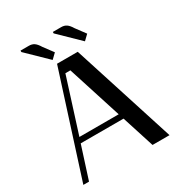

<svg xmlns="http://www.w3.org/2000/svg" viewBox="-225 -1139 1199 1287"><g transform="rotate(-30 375.0 -495.0)"><path d="M377 -979Q377 -979 377 -990.2H441.9Q465.3 -990.2 481.9 -979Q498.5 -967.8 515.6 -939.5L570.8 -865.2L532.2 -828.1ZM127 -979V-990.2H191.9Q215.3 -990.2 231.9 -979Q248.5 -967.8 265.6 -939.5L320.8 -865.2L282.2 -828.1ZM294.9 -791.5H455.1L708.5 0H577.1L497.1 -250H165.5L85.4 0H41.5ZM311.5 -708.5 179.2 -291.5H483.4L350.1 -708.5Z"/></g></svg>

Font: Resagnicto
Style: Bold
Weight: 700
Version: Version 0.9991